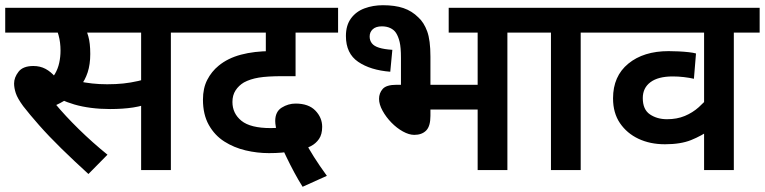

<svg xmlns="http://www.w3.org/2000/svg" viewBox="-20 -652 2932 736"><path d="M282 -527 300 -557Q311 -539 318.5 -513Q326 -487 326 -445Q326 -405 316 -374.5Q306 -344 288 -322L279 -308Q260 -288 236 -272Q212 -256 185 -245L191 -255Q230 -208 282 -157Q334 -106 392 -59L319 15Q264 -35 215.5 -82.5Q167 -130 130 -172Q93 -214 69 -245Q47 -275 40.5 -295Q34 -315 34 -332Q34 -355 51 -377Q68 -399 108 -399Q134 -399 154.5 -388Q175 -377 192 -357Q209 -337 225 -307L158 -335Q179 -349 190.5 -368.5Q202 -388 207 -411Q212 -434 212 -458Q212 -490 204.5 -517Q197 -544 188 -557L250 -527H0V-622H449V-527ZM635 -527V0H521V-527H422V-622H733V-527ZM391 -329Q425 -329 453 -332Q481 -335 509.5 -341.5Q538 -348 571 -361V-263Q530 -246 490.5 -240Q451 -234 402 -234Q364 -234 329 -238.5Q294 -243 265 -251.5Q236 -260 216 -270L232 -353Q256 -346 281 -340.5Q306 -335 333.5 -332Q361 -329 391 -329Z M1140 64Q1123 37 1107.5 8Q1092 -21 1079.5 -47Q1067 -73 1059 -90L1045 -143Q1040 -151 1037.5 -165Q1035 -179 1035 -188Q1035 -224 1060 -239.5Q1085 -255 1113 -255Q1163 -255 1189 -228Q1215 -201 1215 -166Q1215 -137 1203 -119.5Q1191 -102 1172 -92Q1153 -82 1130 -75L1098 -73Q1083 -69 1060.5 -67Q1038 -65 1011 -65Q966 -65 921.5 -75.5Q877 -86 840 -109.5Q803 -133 780.5 -173Q758 -213 758 -270Q758 -314 774.5 -346Q791 -378 818 -400Q853 -429 904 -442.5Q955 -456 1019 -456H1037L999 -431V-527H718V-622H1276V-527H1113V-360H1063Q1005 -360 972 -354.5Q939 -349 915 -336Q895 -324 883 -305.5Q871 -287 871 -261Q871 -217 905.5 -189Q940 -161 1018 -161Q1026 -161 1034.5 -161.5Q1043 -162 1059 -165L1149 -110Q1163 -83 1183.5 -50.5Q1204 -18 1233 22Z M1448 -632Q1494 -632 1526.5 -621Q1559 -610 1584 -585Q1605 -566 1617.5 -532Q1630 -498 1630 -435V-327H1811V-527H1700V-622H2023V-527H1925V0H1811V-232H1630V-208Q1630 -168 1613.5 -151.5Q1597 -135 1568 -135Q1548 -135 1524.5 -148Q1501 -161 1480.5 -182Q1460 -203 1446.5 -227.5Q1433 -252 1433 -273Q1433 -295 1447 -311Q1461 -327 1500 -327H1517V-430Q1517 -470 1512 -491Q1507 -512 1498 -526Q1490 -538 1476 -544.5Q1462 -551 1444 -551Q1421 -551 1409 -540Q1397 -529 1397 -512Q1397 -497 1405.5 -486Q1414 -475 1433.5 -469Q1453 -463 1484 -461L1476 -377Q1400 -383 1353 -415Q1306 -447 1306 -514Q1306 -555 1325.5 -581.5Q1345 -608 1377.5 -620Q1410 -632 1448 -632Z M2206 -527V0H2092V-527H2009V-622H2304V-527Z M2892 -527H2793V0H2679V-191L2708 -158Q2669 -131 2629 -115Q2589 -99 2529 -99Q2472 -99 2427.5 -120Q2383 -141 2356.5 -180Q2330 -219 2330 -275Q2330 -360 2388.5 -408Q2447 -456 2543 -456Q2561 -456 2581.5 -455Q2602 -454 2620 -452Q2638 -450 2648 -447L2640 -350Q2623 -354 2601.5 -356.5Q2580 -359 2559 -359Q2503 -359 2473.5 -337Q2444 -315 2444 -276Q2444 -232 2471.5 -213.5Q2499 -195 2537 -195Q2575 -195 2605 -207.5Q2635 -220 2658.5 -241Q2682 -262 2701 -285L2679 -209V-527H2290V-622H2892Z"/></svg>

Font: Noto Sans Devanagari SemiBold
Style: Regular
Weight: 600
Version: Version 2.003